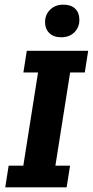

<svg xmlns="http://www.w3.org/2000/svg" viewBox="-20 -800 397 820"><path d="M2.4 0 17 -92.6H79.6L142.5 -490.4H79.9L94.4 -583H356.6L342.1 -490.4H279.5L216.6 -92.6H279.2L264.6 0ZM241.7 -640.8Q209 -640.8 190.7 -658.7Q172.4 -676.6 172.4 -705.8Q172.4 -737.2 194.1 -758.6Q215.8 -780.1 250.7 -780.1Q283.6 -780.1 301.3 -762.7Q319 -745.2 319 -715.3Q319 -683.4 297.8 -662.1Q276.5 -640.8 241.7 -640.8Z"/></svg>

Font: Rokkitt SemiBold
Style: Italic
Weight: 600
Italic angle: -9°
Designer: Vernon Adams
Foundry: Vernon Adams
Version: Version 3.103